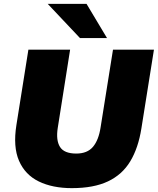

<svg xmlns="http://www.w3.org/2000/svg" viewBox="-20 -962 817 994"><path d="M352 12Q252 12 181 -22.5Q110 -57 78.5 -129.5Q47 -202 65 -315L127 -705H343L279 -300Q269 -236 290.5 -201.5Q312 -167 375 -167Q432 -167 461.5 -202Q491 -237 501 -304L565 -705H777L712 -297Q696 -196 654.5 -127Q613 -58 539 -23Q465 12 352 12ZM394 -765 227 -942H428L534 -765Z"/></svg>

Font: Mulish ExtraBlack
Style: Italic
Weight: 1000
Italic angle: -9°
Designer: Vernon Adams
Foundry: Vernon Adams
Version: Version 3.603; ttfautohint (v1.8.3)